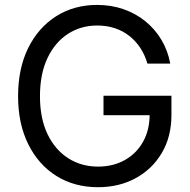

<svg xmlns="http://www.w3.org/2000/svg" viewBox="-20 -758 781 788"><path d="M382.3 10.3Q285.2 10.3 211.4 -35.9Q137.7 -82 95.9 -166.3Q54.2 -250.5 54.2 -363.3Q54.2 -477.1 95.9 -561.3Q137.7 -645.5 210.9 -691.7Q284.2 -737.8 378.4 -737.8Q436 -737.8 486.3 -720.5Q536.6 -703.1 576.4 -670.9Q616.2 -638.7 642.6 -594.5Q668.9 -550.3 678.7 -497.1H585Q574.7 -532.7 555.9 -561.3Q537.1 -589.8 510.7 -610.6Q484.4 -631.3 451.2 -642.3Q418 -653.3 378.9 -653.3Q312 -653.3 258.8 -618.9Q205.6 -584.5 174.8 -519.5Q144 -454.6 144 -363.3Q144 -272.5 174.8 -208Q205.6 -143.6 259.5 -108.9Q313.5 -74.2 382.3 -74.2Q443.8 -74.2 491.7 -100.8Q539.6 -127.4 566.9 -175.8Q594.2 -224.1 594.2 -289.1L622.1 -285.2H404.8V-365.2H683.6V-285.6Q683.6 -197.3 644.3 -130.6Q605 -64 537.1 -26.9Q469.2 10.3 382.3 10.3Z"/></svg>

Font: Inter 20pt
Style: Regular
Weight: 400
Version: Version 4.001;git-66647c0bb